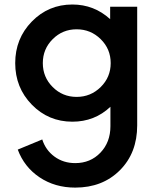

<svg xmlns="http://www.w3.org/2000/svg" viewBox="-20 -530 711 852"><path d="M468.8 -500H588.8V26.2Q588.8 148.8 511.9 225.6Q435 302.5 313.8 302.5Q223.8 302.5 155.6 256.9Q87.5 211.2 58.8 133.8L167.5 88.8Q182.5 136.2 221.9 165Q261.2 193.8 313.8 193.8Q381.2 193.8 425.6 147.5Q470 101.2 470 30V-56.2Q400 10 301.2 10Q195 10 121.2 -65.6Q47.5 -141.2 47.5 -250Q47.5 -358.8 121.2 -434.4Q195 -510 301.2 -510Q397.5 -510 468.8 -445ZM213.8 -143.8Q257.5 -100 320 -100Q382.5 -100 426.9 -143.8Q471.2 -187.5 471.2 -250Q471.2 -312.5 426.9 -356.2Q382.5 -400 320 -400Q257.5 -400 213.8 -356.2Q170 -312.5 170 -250Q170 -187.5 213.8 -143.8Z"/></svg>

Font: Now Medium
Style: Regular
Weight: 500
Designer: Alfredo Marco Pradil
Foundry: Alfredo Marco Pradil
Version: Version 1.002;PS 001.002;hotconv 1.0.88;makeotf.lib2.5.64775